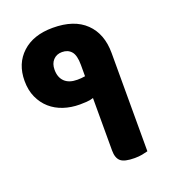

<svg xmlns="http://www.w3.org/2000/svg" viewBox="-122 -728 733 828"><g transform="rotate(-20 244.5 -313.5)"><path d="M416 2Q405 5 390 8Q375 11 355 11Q308 11 291 -4Q274 -19 274 -53V-294Q260 -289 242 -288Q224 -287 212 -287Q172 -287 137.5 -298.5Q103 -310 77.5 -332.5Q52 -355 37 -388Q22 -421 22 -464Q22 -543 73.5 -590.5Q125 -638 214 -638Q312 -638 364 -587.5Q416 -537 416 -449ZM238 -391Q257 -391 274 -394V-446Q274 -490 258.5 -508Q243 -526 216 -526Q191 -526 175.5 -509.5Q160 -493 160 -465Q160 -430 180 -410.5Q200 -391 238 -391Z"/></g></svg>

Font: Baloo 2
Style: Bold
Weight: 700
Designer: Sarang Kulkarni and Ek Type
Foundry: Ek Type
Version: Version 1.640;hotconv 1.0.111;makeotfexe 2.5.65597; ttfautoh